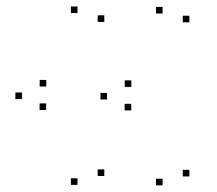

<svg xmlns="http://www.w3.org/2000/svg" viewBox="-20 -548 660 583"><path d="M120.5 -285.3V-305.3H100.5V-285.3ZM46.7 -247.2V-267.2H26.7V-247.2ZM215.3 13.3V-6.7H195.3V13.3ZM296.7 -13.7V-33.7H276.7V-13.7ZM46.7 -247.2V-267.2H26.7V-247.2ZM120.2 -214V-234H100.2V-214ZM296.7 -481.5V-501.5H276.7V-481.5ZM215.3 -508.3V-528.3H195.3V-508.3ZM378.8 -284V-304H358.8V-284ZM305 -245.8V-265.8H285V-245.8ZM473.7 14.7V-5.3H453.7V14.7ZM555 -12.3V-32.3H535V-12.3ZM305 -245.8V-265.8H285V-245.8ZM378.5 -212.7V-232.7H358.5V-212.7ZM555 -480.2V-500.2H535V-480.2ZM473.7 -507V-527H453.7V-507Z"/></svg>

Font: Monaspace Argon Dots Var
Style: Regular
Weight: 400
Designer: Riley Cran and the Lettermatic Team
Version: Version 1.100 (Monaspace Argon Dots)